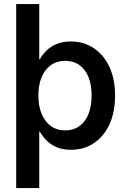

<svg xmlns="http://www.w3.org/2000/svg" viewBox="-20 -748 640 972"><path d="M337.9 10.3Q297.9 10.3 267.8 -2.4Q237.8 -15.1 216.8 -35.9Q195.8 -56.6 182.1 -81.1H178.7V204.1H62V-727.5H178.7V-448.7H182.1Q195.3 -472.7 216.3 -492.9Q237.3 -513.2 267.6 -525.6Q297.9 -538.1 338.4 -538.1Q403.8 -538.1 454.3 -504.6Q504.9 -471.2 533.7 -409.7Q562.5 -348.1 562.5 -264.2Q562.5 -180.2 534.2 -118.7Q505.9 -57.1 455.3 -23.4Q404.8 10.3 337.9 10.3ZM310.5 -87.9Q352.1 -87.9 382.1 -109.6Q412.1 -131.3 428 -170.9Q443.8 -210.4 443.8 -264.6Q443.8 -318.4 428 -357.7Q412.1 -397 382.3 -418.5Q352.5 -439.9 310.5 -439.9Q268.1 -439.9 237.5 -418.2Q207 -396.5 190.7 -357.2Q174.3 -317.9 174.3 -264.6Q174.3 -211.4 190.7 -171.6Q207 -131.8 237.5 -109.9Q268.1 -87.9 310.5 -87.9Z"/></svg>

Font: Inter Cardless Tabular Medium
Style: Regular
Weight: 500
Designer: Rasmus Andersson
Foundry: rsms
Version: Version 4.000;git-4fc901f